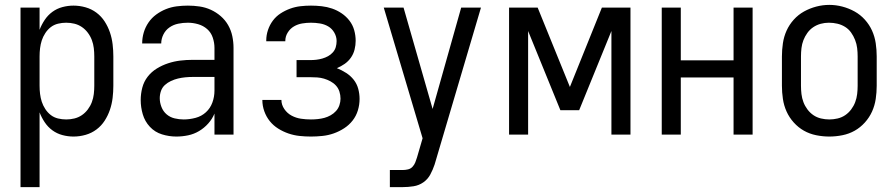

<svg xmlns="http://www.w3.org/2000/svg" viewBox="-20 -551 3665 786"><path d="M64 215V-520H142V-429Q150 -450 163 -469.5Q176 -489 194.5 -502.5Q213 -516 235.5 -522Q258 -528 281 -528Q306 -528 330.5 -521Q355 -514 375 -499Q395 -484 408.5 -463Q422 -442 430 -418.5Q438 -395 441 -370Q444 -345 444 -320V-200Q444 -175 441 -150Q438 -125 430 -101.5Q422 -78 408.5 -57Q395 -36 375 -21Q355 -6 330.5 1Q306 8 281 8Q258 8 235.5 2Q213 -4 194.5 -17.5Q176 -31 163 -50.5Q150 -70 142 -91V215ZM251 -62Q268 -62 284.5 -66Q301 -70 315 -79.5Q329 -89 339.5 -103Q350 -117 356 -133Q362 -149 364 -166Q366 -183 366 -200V-320Q366 -337 364 -354Q362 -371 356 -387Q350 -403 339.5 -417Q329 -431 315 -440.5Q301 -450 284.5 -454Q268 -458 251 -458Q234 -458 217.5 -454Q201 -450 188 -440Q175 -430 165.5 -415.5Q156 -401 151 -385.5Q146 -370 144 -353.5Q142 -337 142 -320V-200Q142 -183 144 -166.5Q146 -150 151 -134.5Q156 -119 165.5 -104.5Q175 -90 188 -80Q201 -70 217.5 -66Q234 -62 251 -62Z M702 8Q672 8 643 -1Q614 -10 593.5 -32Q573 -54 564.5 -83Q556 -112 556 -141Q556 -167 562.5 -192Q569 -217 584.5 -237Q600 -257 622 -270.5Q644 -284 668.5 -292Q693 -300 718 -303Q743 -306 769 -306H858V-355Q858 -376 851 -397Q844 -418 828 -432Q812 -446 791 -452Q770 -458 749 -458Q729 -458 709.5 -454Q690 -450 674 -439Q658 -428 649 -410Q640 -392 640 -373Q640 -373 640 -373Q640 -373 640 -373Q640 -373 640 -373Q640 -373 640 -373Q640 -373 640 -373Q640 -373 640 -373H562Q562 -373 562 -373Q562 -373 562 -373Q562 -396 568.5 -418Q575 -440 588 -459Q601 -478 619.5 -491.5Q638 -505 659 -513.5Q680 -522 703 -525Q726 -528 749 -528Q773 -528 797 -524.5Q821 -521 843 -511Q865 -501 883.5 -485Q902 -469 914 -448Q926 -427 931 -403Q936 -379 936 -355V0H858V-86Q849 -64 832.5 -45.5Q816 -27 795 -14.5Q774 -2 750 3Q726 8 702 8ZM732 -62Q756 -62 780.5 -68.5Q805 -75 823 -91.5Q841 -108 849.5 -131.5Q858 -155 858 -180V-236H769Q754 -236 738.5 -234.5Q723 -233 708.5 -229.5Q694 -226 680 -219.5Q666 -213 655 -203Q644 -193 639 -178.5Q634 -164 634 -149Q634 -131 641 -113Q648 -95 662 -83Q676 -71 694.5 -66.5Q713 -62 732 -62Z M1253 8Q1229 8 1206 5.5Q1183 3 1161 -4.5Q1139 -12 1119 -24.5Q1099 -37 1084.5 -55Q1070 -73 1062 -95.5Q1054 -118 1054 -141Q1054 -141 1054 -141.5Q1054 -142 1054 -142H1132Q1132 -142 1132 -142Q1132 -142 1132 -142Q1132 -122 1144 -104.5Q1156 -87 1174 -77.5Q1192 -68 1212 -65Q1232 -62 1253 -62Q1267 -62 1281 -63.5Q1295 -65 1308 -68.5Q1321 -72 1333.5 -79Q1346 -86 1355.5 -96.5Q1365 -107 1369.5 -120.5Q1374 -134 1374 -147Q1374 -162 1369.5 -176Q1365 -190 1355.5 -200.5Q1346 -211 1333 -218Q1320 -225 1306.5 -229Q1293 -233 1278.5 -234Q1264 -235 1250 -235H1194V-305H1250Q1263 -305 1275.5 -306.5Q1288 -308 1300 -311.5Q1312 -315 1323 -321Q1334 -327 1342.5 -336.5Q1351 -346 1354.5 -358Q1358 -370 1358 -383Q1358 -401 1348.5 -417.5Q1339 -434 1323.5 -443Q1308 -452 1289.5 -455Q1271 -458 1253 -458Q1235 -458 1217 -455Q1199 -452 1183.5 -443Q1168 -434 1158 -418Q1148 -402 1148 -384Q1148 -384 1148 -383.5Q1148 -383 1148 -382H1070Q1070 -383 1070 -384Q1070 -385 1070 -386Q1070 -407 1077 -428Q1084 -449 1097 -466.5Q1110 -484 1128.5 -496Q1147 -508 1167.5 -515.5Q1188 -523 1209.5 -525.5Q1231 -528 1253 -528Q1275 -528 1297 -525.5Q1319 -523 1339.5 -516Q1360 -509 1378.5 -496.5Q1397 -484 1410.5 -466.5Q1424 -449 1430 -427.5Q1436 -406 1436 -384Q1436 -366 1431.5 -348Q1427 -330 1416.5 -315Q1406 -300 1391 -289.5Q1376 -279 1359 -272Q1379 -264 1397 -252.5Q1415 -241 1428 -224.5Q1441 -208 1446.5 -187.5Q1452 -167 1452 -146Q1452 -122 1445 -99Q1438 -76 1423.5 -57.5Q1409 -39 1389 -26Q1369 -13 1346.5 -5Q1324 3 1300 5.5Q1276 8 1253 8Z M1576 215V145H1629Q1639 145 1650 142.5Q1661 140 1668.5 132Q1676 124 1680 114Q1684 104 1687 94L1710 15L1551 -520H1632L1751 -105L1868 -520H1949L1762 113Q1761 116 1760.5 118Q1760 120 1759 123Q1752 144 1741.5 163.5Q1731 183 1713 195.5Q1695 208 1673 211.5Q1651 215 1629 215Z M2064 0V-520H2181L2313 -195L2444 -520H2561V0H2483V-424L2351 -100H2274L2142 -424V0Z M2689 0V-520H2767V-304H2983V-520H3061V0H2983V-234H2767V0Z M3375 8Q3348 8 3321 2.5Q3294 -3 3271 -16Q3248 -29 3229.5 -49.5Q3211 -70 3200 -94.5Q3189 -119 3185 -146Q3181 -173 3181 -200V-320Q3181 -347 3185 -374Q3189 -401 3200 -425.5Q3211 -450 3229.5 -470.5Q3248 -491 3271.5 -504Q3295 -517 3321.5 -524Q3348 -531 3375 -531Q3402 -531 3428.5 -524Q3455 -517 3478.5 -504Q3502 -491 3520.5 -470.5Q3539 -450 3550 -425.5Q3561 -401 3565 -374Q3569 -347 3569 -320V-200Q3569 -173 3565 -146Q3561 -119 3550 -94.5Q3539 -70 3520.5 -49.5Q3502 -29 3479 -16Q3456 -3 3429 2.5Q3402 8 3375 8ZM3375 -62Q3392 -62 3409 -66Q3426 -70 3440 -79.5Q3454 -89 3464.5 -103Q3475 -117 3481 -133Q3487 -149 3489 -166Q3491 -183 3491 -200V-320Q3491 -337 3489 -354Q3487 -371 3480.5 -387.5Q3474 -404 3464 -418Q3454 -432 3439.5 -441Q3425 -450 3408 -454Q3391 -458 3373 -458Q3356 -458 3339.5 -453.5Q3323 -449 3309 -439.5Q3295 -430 3285 -416Q3275 -402 3269 -386.5Q3263 -371 3261 -354Q3259 -337 3259 -320V-200Q3259 -183 3261 -166Q3263 -149 3269 -133Q3275 -117 3285.5 -103Q3296 -89 3310 -79.5Q3324 -70 3341 -66Q3358 -62 3375 -62Z"/></svg>

Font: Zed Sans
Style: Regular
Weight: 400
Designer: Belleve Invis
Foundry: Belleve Invis
Version: Version 1.0.0; ttfautohint (v1.8.4)